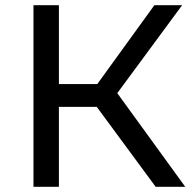

<svg xmlns="http://www.w3.org/2000/svg" viewBox="-20 -720 751 740"><path d="M353 -308 580 0H694L432 -361L682 -700H575L355 -396H207V-700H109V0H207V-308Z"/></svg>

Font: ICO Headline
Style: Regular
Weight: 500
Designer: Julieta Ulanovsky
Foundry: Julieta Ulanovsky
Version: Version 7.200